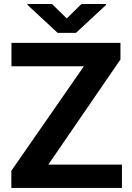

<svg xmlns="http://www.w3.org/2000/svg" viewBox="-20 -921 647 941"><path d="M577.6 -114.3V0H35.6V-84L391.1 -596.2H36.1V-710.9H570.3V-629.4L216.8 -114.3ZM234.9 -901.4 307.1 -830.6 379.4 -901.4H499.5V-896.5L352.1 -759.8H262.7L114.7 -897V-901.4Z"/></svg>

Font: Vazirmatn RD UI
Style: Bold
Weight: 700
Designer: Saber Rastikerdar
Foundry: Saber Rastikerdar
Version: Version 33.003